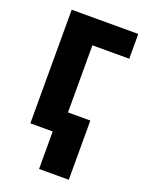

<svg xmlns="http://www.w3.org/2000/svg" viewBox="-135 -596 640 839"><g transform="rotate(20 185.5 -176.5)"><path d="M359.4 -413.1H188V0H49.8V-528.3H359.4ZM292 174.3H153.8V-101.1H292Z"/></g></svg>

Font: MAUL Condensed Bold
Style: Condensed Bold
Weight: 700
Designer: MAUL
Version: Version 1.0; 2020; ttfautohint (v1.8.3)